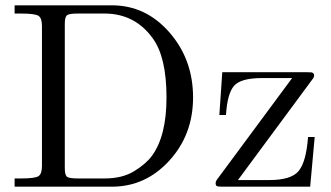

<svg xmlns="http://www.w3.org/2000/svg" viewBox="-20 -703 1248 723"><path d="M792 -14Q792 -21 801 -32L1080 -409H966Q887 -409 861.5 -380Q836 -351 831 -270H806L817 -431H1137Q1148 -431 1152.5 -430.5Q1157 -430 1160 -427Q1163 -424 1163 -418Q1163 -412 1154 -401L876 -25H994Q1077 -25 1105 -59.5Q1133 -94 1140 -187H1165L1148 0H818Q802 0 797 -2Q792 -4 792 -14ZM35 0V-31H59Q113 -31 125.5 -40Q138 -49 138 -78V-605Q138 -634 125.5 -643Q113 -652 59 -652H35V-683H401Q529 -683 618 -581Q707 -479 707 -336Q707 -196 617.5 -98Q528 0 401 0ZM224 -71Q224 -45 231.5 -38Q239 -31 273 -31H374Q440 -31 484.5 -58Q529 -85 552 -116Q607 -191 607 -336Q607 -488 555 -559Q488 -652 373 -652H273Q239 -652 231.5 -645Q224 -638 224 -612Z"/></svg>

Font: CMU Serif
Style: Roman
Weight: 500
Version: Version 0.7.0